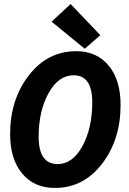

<svg xmlns="http://www.w3.org/2000/svg" viewBox="-20 -917 640 949"><path d="M251 12Q149 12 89.5 -59.5Q30 -131 30 -254Q30 -425 122.5 -544.5Q215 -664 357 -664Q458 -664 517 -593Q576 -522 576 -398Q576 -227 484.5 -107.5Q393 12 251 12ZM265 -106Q339 -106 387.5 -195Q436 -284 436 -411Q436 -545 344 -545Q269 -545 220 -456.5Q171 -368 171 -241Q171 -106 265 -106ZM399 -676 235 -810 329 -897 476 -743Z"/></svg>

Font: TypoPRO Source Code Pro
Style: Bold Italic
Weight: 700
Italic angle: -11°
Monospace: yes
Designer: Paul D. Hunt, Teo Tuominen
Foundry: Adobe Systems Incorporated
Version: Version 1.030;PS 1.0;hotconv 1.0.84;makeotf.lib2.5.63406